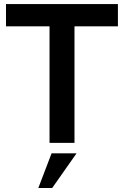

<svg xmlns="http://www.w3.org/2000/svg" viewBox="-20 -710 616 954"><path d="M226.1 0V-579.1H9.8V-689.9H565.9V-579.1H350.1V0ZM170.4 224.1 236.3 51.8H360.4L239.3 224.1Z"/></svg>

Font: HK Grotesk Legacy
Style: Bold
Weight: 700
Designer: Alfredo Marco Pradil
Foundry: Hanken Design Co.
Version: Version 2.022;PS 002.022;hotconv 1.0.88;makeotf.lib2.5.64775